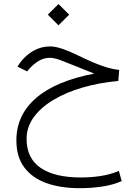

<svg xmlns="http://www.w3.org/2000/svg" viewBox="-20 -623 698 973"><path d="M222.2 -548.8 276.4 -602.5 330.6 -548.8 276.4 -494.6ZM457.5 -250Q439.5 -257.3 427.7 -262Q416 -266.6 403.3 -271.7Q390.6 -276.9 369.1 -285.6Q319.8 -305.7 287.1 -317.9Q254.4 -330.1 232.9 -330.1Q201.7 -330.1 175.3 -313.7Q148.9 -297.4 128.9 -274.9L117.2 -261.2L68.4 -285.6L81.5 -304.7Q110.4 -343.8 149.4 -365.7Q188.5 -387.7 233.4 -387.7Q260.7 -387.7 296.4 -375.5Q332 -363.3 375 -342.3Q444.8 -308.1 493.9 -290.5Q543 -272.9 584 -268.6L579.6 -212.9Q483.9 -204.1 399.7 -179.7Q315.4 -155.3 251.5 -117.2Q187.5 -79.1 151.1 -29.1Q114.7 21 114.7 80.6Q114.7 179.2 186 227.8Q257.3 276.4 389.6 276.4Q439 276.4 487.8 269.3Q536.6 262.2 582.5 243.2L596.7 294.9Q551.3 314.5 497.3 322.5Q443.4 330.6 382.8 330.6Q285.6 330.6 213.9 304.4Q142.1 278.3 102.5 224.6Q63 170.9 63 88.4Q63 -40 163.1 -126.5Q263.2 -212.9 457.5 -250Z"/></svg>

Font: Vazir Thin FD-WOL-UI
Style: Thin-FD-WOL-UI
Weight: 100
Designer: Saber Rastikerdar
Foundry: Saber Rastikerdar
Version: Version 30.1.0